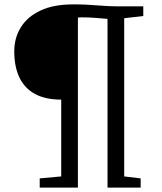

<svg xmlns="http://www.w3.org/2000/svg" viewBox="-20 -855 737 875"><path d="M259 -51V-401Q187 -401 139.5 -426.8Q92 -452.5 68.5 -501.8Q45 -551 45 -621Q45 -682.5 75.2 -731Q105.5 -779.5 165 -807.2Q224.5 -835 313 -835Q346.5 -835 372.2 -833.8Q398 -832.5 422 -830.5Q446 -828.5 474 -827.2Q502 -826 540 -826H633V-782L546 -772V-51L621 -42V0H470V-769Q452 -770.5 419.5 -773.2Q387 -776 353 -776Q348.5 -776 343.8 -775.5Q339 -775 335 -775V0H161V-42Z"/></svg>

Font: Merriweather 7pt Light
Style: Regular
Weight: 300
Designer: Eben Sorkin
Foundry: Eben Sorkin
Version: Version 2.200;gftools[0.9.31]